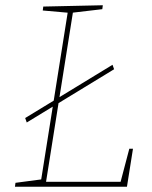

<svg xmlns="http://www.w3.org/2000/svg" viewBox="-20 -712 578 732"><path d="M76 -262 409 -465 415 -448 82 -245ZM473 -145H487L464 0H37L39 -15L145 -29L136 -21L239 -670L245 -663L143 -672L145 -687L372 -692L370 -677L251 -663L259 -671L154 -9L149 -19H447L438 -12Z"/></svg>

Font: Bitter Thin Thin
Style: Italic
Weight: 250
Italic angle: -9°
Version: Version 2.002